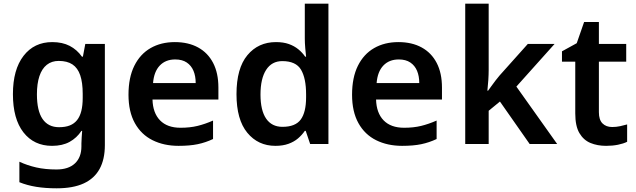

<svg xmlns="http://www.w3.org/2000/svg" viewBox="-20 -780 3443 1040"><path d="M263 -552Q318 -552 357.5 -531.5Q397 -511 424 -473H429L442 -542H548V6Q548 83 519.5 135Q491 187 433.5 213.5Q376 240 287 240Q226 240 176.5 232Q127 224 85 207V96Q128 116 176.5 127Q225 138 286 138Q351 138 386 105Q421 72 421 13V-3Q421 -16 422.5 -36.5Q424 -57 425 -71H421Q396 -33 357 -11.5Q318 10 262 10Q164 10 107 -63Q50 -136 50 -270Q50 -403 107.5 -477.5Q165 -552 263 -552ZM298 -450Q260 -450 233.5 -429Q207 -408 193.5 -367.5Q180 -327 180 -269Q180 -180 210.5 -135.5Q241 -91 300 -91Q334 -91 358 -100.5Q382 -110 397.5 -129.5Q413 -149 420.5 -179Q428 -209 428 -250V-272Q428 -333 414.5 -372.5Q401 -412 372.5 -431Q344 -450 298 -450Z M927 -552Q1000 -552 1053 -523Q1106 -494 1134.5 -439Q1163 -384 1163 -306V-241H806Q808 -168 847 -128Q886 -88 958 -88Q1009 -88 1050 -98Q1091 -108 1134 -127V-27Q1094 -8 1051 1Q1008 10 947 10Q868 10 806.5 -20.5Q745 -51 710.5 -113Q676 -175 676 -267Q676 -360 707.5 -423.5Q739 -487 795.5 -519.5Q852 -552 927 -552ZM929 -458Q877 -458 845.5 -425Q814 -392 809 -330H1040Q1040 -368 1028 -396.5Q1016 -425 991.5 -441.5Q967 -458 929 -458Z M1472 10Q1378 10 1319.5 -61Q1261 -132 1261 -270Q1261 -410 1320 -481Q1379 -552 1475 -552Q1515 -552 1544.5 -541.5Q1574 -531 1596 -513Q1618 -495 1633 -473H1638Q1636 -489 1633.5 -518.5Q1631 -548 1631 -571V-760H1759V0H1660L1636 -71H1631Q1616 -49 1594.5 -30.5Q1573 -12 1542.5 -1Q1512 10 1472 10ZM1510 -93Q1580 -93 1609 -132.5Q1638 -172 1638 -253V-269Q1638 -356 1610.5 -402.5Q1583 -449 1509 -449Q1452 -449 1421.5 -401.5Q1391 -354 1391 -268Q1391 -182 1421.5 -137.5Q1452 -93 1510 -93Z M2138 -552Q2211 -552 2264 -523Q2317 -494 2345.5 -439Q2374 -384 2374 -306V-241H2017Q2019 -168 2058 -128Q2097 -88 2169 -88Q2220 -88 2261 -98Q2302 -108 2345 -127V-27Q2305 -8 2262 1Q2219 10 2158 10Q2079 10 2017.5 -20.5Q1956 -51 1921.5 -113Q1887 -175 1887 -267Q1887 -360 1918.5 -423.5Q1950 -487 2006.5 -519.5Q2063 -552 2138 -552ZM2140 -458Q2088 -458 2056.5 -425Q2025 -392 2020 -330H2251Q2251 -368 2239 -396.5Q2227 -425 2202.5 -441.5Q2178 -458 2140 -458Z M2627 -400Q2627 -377 2625 -345.5Q2623 -314 2620 -289H2624Q2631 -299 2642 -314Q2653 -329 2665 -345Q2677 -361 2686 -371L2839 -542H2984L2777 -311L2998 0H2849L2688 -230L2627 -180V0H2500V-760H2627Z M3296 -92Q3318 -92 3339 -96.5Q3360 -101 3377 -106V-12Q3357 -2 3327.5 4Q3298 10 3263 10Q3216 10 3178.5 -5.5Q3141 -21 3118.5 -59Q3096 -97 3096 -166V-446H3024V-502L3104 -546L3144 -661H3224V-542H3372V-446H3224V-172Q3224 -131 3243.5 -111.5Q3263 -92 3296 -92Z"/></svg>

Font: Noto Sans Khmer SemiBold
Style: Regular
Weight: 600
Version: Version 2.003